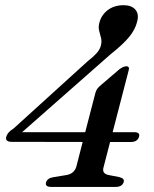

<svg xmlns="http://www.w3.org/2000/svg" viewBox="-20 -736 607 756"><path d="M356 -371.5Q359 -382 365 -389Q371 -396 378 -401.5L451 -464Q466.5 -475 477.5 -475Q491.5 -475 486.5 -458.5L423.5 -215.5H508.5Q532.5 -215.5 527.5 -197.5Q521 -177 496 -177H413.5L388 -78.5Q379.5 -51.5 409.5 -46.5L450.5 -38.5Q471.5 -33 467 -19Q461 0 435 0H182Q156 0 161.5 -18.5Q167 -35 191 -38.5L240 -46.5Q271.5 -51 280.5 -79.5L305.5 -177L26.5 -177.5Q-2.5 -177.5 5.5 -200Q7.5 -206.5 13.8 -214Q20 -221.5 34 -230.5L326.5 -496Q346 -511 359.2 -525.2Q372.5 -539.5 377 -555.5Q381.5 -572.5 377.8 -586.5Q374 -600.5 370.2 -615.5Q366.5 -630.5 372 -649Q380 -678 405 -696.8Q430 -715.5 467 -715.5Q498 -715.5 513 -698.2Q528 -681 520 -650.5Q512.5 -620 489 -591Q465.5 -562 414.5 -521.5L67 -215.5H315.5Z"/></svg>

Font: Fraunces 9pt S000
Style: Italic
Weight: 400
Italic angle: -16°
Version: Version 1.000; ttfautohint (v1.8.3)